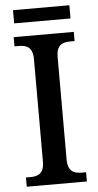

<svg xmlns="http://www.w3.org/2000/svg" viewBox="-58 -877 466 913"><g transform="rotate(-5 175.5 -421.0)"><path d="M40 -779H309V-842H40ZM32 0H319V-44H298C261 -44 232 -56 232 -112V-601C232 -659 260 -670 298 -670H319V-714H32V-670H53C89 -670 119 -659 119 -601V-112C119 -55 89 -44 53 -44H32Z"/></g></svg>

Font: Noto Serif Hebrew SemiCondensed Medium
Style: Regular
Weight: 500
Width: 4
Designer: Monotype Design Team
Foundry: Monotype Imaging Inc.
Version: Version 2.004